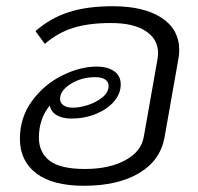

<svg xmlns="http://www.w3.org/2000/svg" viewBox="-20 -587 637 617"><path d="M556 -425Q556 -411 553 -396L509 -147Q496 -72 427.5 -31Q359 10 249 10Q149 10 96.5 -30Q44 -70 44 -141Q44 -209 82.5 -262Q121 -315 179 -344Q237 -373 290 -373Q326 -373 347 -358Q368 -343 368 -316Q368 -286 346.5 -261Q325 -236 288.5 -221Q252 -206 209 -206Q182 -206 163 -216.5Q144 -227 140 -248Q105 -205 105 -145Q105 -97 139.5 -70.5Q174 -44 253 -44Q331 -44 382.5 -72Q434 -100 442 -147L486 -396Q488 -410 488 -416Q488 -461 448.5 -487Q409 -513 337 -513Q265 -513 215.5 -497.5Q166 -482 124 -446L94 -487Q142 -529 201 -548Q260 -567 342 -567Q442 -567 499 -530Q556 -493 556 -425ZM173 -269Q173 -257 183.5 -249Q194 -241 214 -241Q237 -241 264 -250Q291 -259 310 -275Q329 -291 329 -311Q329 -324 318 -331.5Q307 -339 286 -339Q242 -339 207.5 -317.5Q173 -296 173 -269Z"/></svg>

Font: KoHo
Style: Italic
Weight: 400
Italic angle: -10°
Designer: Cadson Demak & Katatrad Team
Foundry: Cadson Demak Co.,Ltd.
Version: Version 1.000